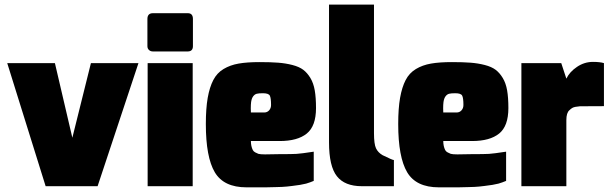

<svg xmlns="http://www.w3.org/2000/svg" viewBox="-20 -803 2644 828"><path d="M400.9 0H176.8L11.2 -530.8H216.8L292 -209L372.1 -530.8H577.1Z M811 0H616.7V-530.8H811ZM790 -581.1H639.6Q628.9 -581.1 622.6 -587.4Q615.7 -593.3 615.7 -604V-721.2Q615.7 -746.1 639.6 -746.1H790Q812 -746.1 812 -721.2V-604Q812 -581.5 790 -581.1Z M1119.6 -317.9Q1132.3 -317.9 1140.6 -327.1Q1148.9 -336.4 1148.9 -350.1Q1148.9 -380.4 1143.6 -390.6Q1138.2 -400.9 1113.8 -400.9Q1096.2 -400.9 1087.4 -398.7Q1078.6 -396.5 1072 -387.9Q1065.4 -379.4 1063 -363.3Q1061.5 -352.1 1061.5 -335.9L1062 -317.9ZM1126 4.9H1043Q944.8 4.9 906.2 -60.3Q867.7 -125.5 867.7 -268.1Q867.7 -335 875.7 -380.9Q883.8 -426.8 899.7 -457.5Q915.5 -488.3 944.1 -505.4Q972.7 -522.5 1009 -528.8Q1045.4 -535.2 1099.6 -535.2Q1147.5 -535.2 1179.4 -532.7Q1211.4 -530.3 1241 -522.7Q1270.5 -515.1 1287.8 -502Q1305.2 -488.8 1318.6 -466.6Q1332 -444.3 1337.4 -413.1Q1342.8 -381.8 1342.8 -336.9Q1342.8 -259.3 1303 -227.1Q1263.2 -194.8 1186 -194.8H1062Q1062 -172.4 1070.3 -155.8Q1073.7 -149.4 1080.8 -145.8Q1087.9 -142.1 1094.2 -139.6Q1103 -137.2 1123 -137.2L1182.6 -138.2Q1239.3 -138.2 1259 -139.4Q1278.8 -140.6 1333 -148.9V-22.9Q1318.4 -16.6 1300.3 -11.2Q1278.3 -5.4 1239.3 -1Q1227.1 0 1217.3 1.5Q1199.7 3.4 1168.9 3.9Q1148.4 4.9 1126 4.9Z M1678.7 0H1540.5Q1466.8 0 1432.9 -43Q1398.9 -85.9 1398.9 -189V-783.2H1592.8V-229Q1592.8 -181.6 1601.6 -163.3Q1610.4 -145 1629.9 -133.8Q1672.4 -112.8 1678.7 -112.8Z M1949.2 -317.9Q1961.9 -317.9 1970.2 -327.1Q1978.5 -336.4 1978.5 -350.1Q1978.5 -380.4 1973.1 -390.6Q1967.8 -400.9 1943.4 -400.9Q1925.8 -400.9 1917 -398.7Q1908.2 -396.5 1901.6 -387.9Q1895 -379.4 1892.6 -363.3Q1891.1 -352.1 1891.1 -335.9L1891.6 -317.9ZM1955.6 4.9H1872.6Q1774.4 4.9 1735.8 -60.3Q1697.3 -125.5 1697.3 -268.1Q1697.3 -335 1705.3 -380.9Q1713.4 -426.8 1729.2 -457.5Q1745.1 -488.3 1773.7 -505.4Q1802.2 -522.5 1838.6 -528.8Q1875 -535.2 1929.2 -535.2Q1977.1 -535.2 2009 -532.7Q2041 -530.3 2070.6 -522.7Q2100.1 -515.1 2117.4 -502Q2134.8 -488.8 2148.2 -466.6Q2161.6 -444.3 2167 -413.1Q2172.4 -381.8 2172.4 -336.9Q2172.4 -259.3 2132.6 -227.1Q2092.8 -194.8 2015.6 -194.8H1891.6Q1891.6 -172.4 1899.9 -155.8Q1903.3 -149.4 1910.4 -145.8Q1917.5 -142.1 1923.8 -139.6Q1932.6 -137.2 1952.6 -137.2L2012.2 -138.2Q2068.8 -138.2 2088.6 -139.4Q2108.4 -140.6 2162.6 -148.9V-22.9Q2147.9 -16.6 2129.9 -11.2Q2107.9 -5.4 2068.8 -1Q2056.6 0 2046.9 1.5Q2029.3 3.4 1998.5 3.9Q1978 4.9 1955.6 4.9Z M2422.4 0H2228.5V-530.8H2400.4L2422.4 -463.9Q2436.5 -493.2 2468.3 -514.6Q2500 -536.1 2537.1 -536.1Q2567.4 -536.1 2584.5 -530.8V-345.2Q2485.4 -345.2 2481 -344.7Q2457 -342.8 2448.7 -337.9Q2442.4 -334.5 2435.5 -327.6Q2422.4 -316.4 2422.4 -285.2Z"/></svg>

Font: Squarion Black
Style: Regular
Weight: 900
Designer: Natanael Gama
Version: Version 1.00;September 12, 2019;FontCreator 11.5.0.2425 64-b